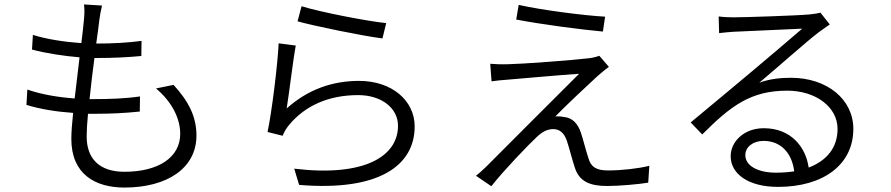

<svg xmlns="http://www.w3.org/2000/svg" viewBox="-20 -805 4010 864"><path d="M682 -407C756 -345 791 -269 791 -203C791 -96 692 -32 540 -32C424 -32 370 -94 370 -191C370 -216 372 -252 376 -293C388 -293 400 -293 412 -293C479 -293 541 -296 609 -303L610 -371C540 -361 471 -359 403 -359H383C389 -419 397 -484 405 -544H413C493 -544 551 -547 616 -553L617 -621C558 -613 490 -609 414 -609H413C419 -651 424 -688 427 -715C430 -736 433 -755 439 -780L358 -785C361 -762 360 -741 358 -719C356 -691 351 -654 346 -611C273 -616 191 -628 128 -648L124 -582C187 -565 267 -553 338 -547C331 -487 323 -422 316 -362C245 -367 169 -379 103 -402L99 -333C160 -314 235 -302 309 -297C304 -249 301 -208 301 -180C301 -20 410 39 540 39C732 39 864 -48 864 -195C864 -280 829 -349 761 -423Z M1319 -709C1394 -688 1608 -644 1701 -632L1718 -701C1630 -710 1420 -751 1337 -777ZM1311 -600 1234 -610C1229 -510 1203 -300 1184 -211L1252 -194C1258 -210 1267 -226 1281 -243C1352 -328 1456 -377 1592 -377C1695 -377 1771 -320 1771 -239C1771 -101 1619 -8 1304 -46L1326 27C1685 57 1846 -60 1846 -236C1846 -352 1744 -441 1596 -441C1476 -441 1366 -403 1270 -317C1281 -382 1298 -531 1311 -600Z M2314 -783 2303 -717C2424 -694 2595 -672 2693 -663L2703 -730C2610 -735 2421 -759 2314 -783ZM2720 -504 2677 -554C2667 -550 2648 -545 2631 -543C2558 -534 2327 -517 2268 -516C2237 -515 2209 -516 2186 -518L2192 -439C2214 -442 2239 -445 2270 -447C2332 -452 2507 -468 2586 -473C2488 -375 2205 -93 2168 -55C2151 -38 2133 -23 2122 -14L2191 33C2245 -36 2358 -154 2396 -189C2419 -211 2442 -224 2470 -224C2499 -224 2519 -206 2531 -171C2541 -142 2556 -82 2566 -53C2586 13 2636 32 2713 32C2766 32 2856 24 2897 17L2902 -59C2856 -47 2779 -38 2716 -38C2663 -38 2639 -54 2628 -93C2617 -126 2604 -178 2594 -208C2580 -249 2556 -276 2515 -279C2507 -281 2489 -282 2479 -281C2518 -322 2631 -428 2667 -461C2678 -471 2703 -492 2720 -504Z M3471 -28C3394 -28 3334 -57 3334 -107C3334 -144 3369 -171 3416 -171C3495 -171 3544 -115 3554 -34C3528 -30 3501 -28 3471 -28ZM3672 -748C3662 -745 3649 -743 3622 -740C3570 -735 3332 -727 3281 -727C3262 -727 3235 -728 3214 -731L3216 -656C3237 -659 3258 -660 3280 -662C3331 -664 3537 -674 3590 -676C3539 -632 3413 -525 3358 -479C3300 -431 3172 -323 3088 -254L3140 -200C3269 -329 3358 -397 3523 -397C3650 -397 3749 -324 3749 -225C3749 -141 3701 -82 3619 -51C3606 -143 3540 -228 3417 -228C3327 -228 3268 -167 3268 -102C3268 -23 3347 36 3481 36C3685 36 3820 -64 3820 -225C3820 -357 3703 -455 3539 -455C3492 -455 3444 -450 3397 -433C3476 -499 3614 -622 3662 -658C3676 -669 3697 -683 3714 -695Z"/></svg>

Font: Genne Gothic Normal
Style: Regular
Weight: 350
Designer: Ryoko NISHIZUKA (kana & ideographs); Paul D. Hunt (Latin, Greek & Cyrillic); Wenlong ZHANG (bopomofo); Sandoll Communica
Foundry: Adobe Systems Incorporated
Version: Version 1.004;PS 1.004;hotconv 16.6.51;makeotf.lib2.5.65220